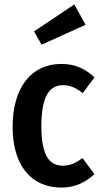

<svg xmlns="http://www.w3.org/2000/svg" viewBox="-20 -833 455 868"><path d="M316 -813 134 -691 168 -631 367 -721ZM257 -544C122 -544 37 -437 37 -260C37 -85 121 15 258 15C318 15 367 -8 407 -46L353 -118C322 -96 298 -84 264 -84C206 -84 167 -125 167 -262C167 -399 204 -448 265 -448C298 -448 325 -435 354 -412L407 -483C364 -524 317 -544 257 -544Z"/></svg>

Font: Fira Sans Condensed Medium
Style: Regular
Weight: 500
Width: 3
Designer: Carrois Corporate & Edenspiekermann AG
Foundry: Carrois Corporate GbR & Edenspiekermann AG
Version: Version 4.202;PS 004.202;hotconv 1.0.88;makeotf.lib2.5.64775